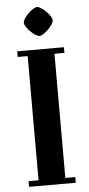

<svg xmlns="http://www.w3.org/2000/svg" viewBox="-61 -943 454 978"><g transform="rotate(-5 166.5 -454.5)"><path d="M93 -835C93 -812 144 -761 167 -761C190 -761 241 -812 241 -835C241 -858 190 -909 167 -909C144 -909 93 -858 93 -835ZM47 0H286V-29H235V-664H286V-693H47V-664H98V-29H47Z"/></g></svg>

Font: Monomakh Unicode
Style: Regular
Weight: 400
Version: Version 1.2